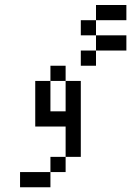

<svg xmlns="http://www.w3.org/2000/svg" viewBox="-20 -708 540 790"><path d="M500 -500V-562.5H375V-500H312.5V-437.5H375V-500ZM500 -625V-687.5H375V-625H312.5V-562.5H375V-625ZM187.5 0H62.5V62.5H187.5ZM187.5 0H250V-62.5H187.5ZM250 -62.5H312.5V-375H250Q250 -375 250 -250H187.5Q187.5 -250 187.5 -375H125V-187.5H250Q250 -187.5 250 -62.5ZM187.5 -375H250V-437.5H187.5Z"/></svg>

Font: UnifontExMono
Style: Regular
Weight: 500
Version: Version 15.0.06